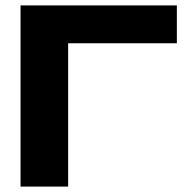

<svg xmlns="http://www.w3.org/2000/svg" viewBox="-20 -690 714 710"><path d="M56 0H232V-530H634V-670H56Z"/></svg>

Font: LT Wave Black
Style: Regular
Weight: 900
Designer: Daniel Lyons
Version: Version 2.5 (Glyphs App)